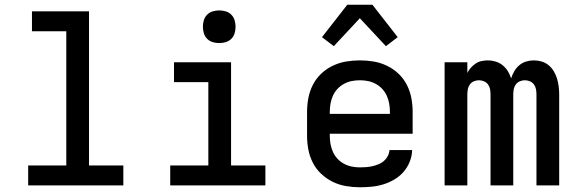

<svg xmlns="http://www.w3.org/2000/svg" viewBox="-20 -783 2440 811"><path d="M99 0V-84H260V-651H115V-735H356V-84H501V0Z M699 0V-84H860V-436H715V-520H956V-84H1101V0ZM906 -601Q892 -601 878.5 -605Q865 -609 855 -619Q845 -629 841 -642.5Q837 -656 837 -670Q837 -684 841 -697.5Q845 -711 855 -721Q865 -731 878.5 -735Q892 -739 906 -739Q920 -739 933.5 -735Q947 -731 957 -721Q967 -711 971 -697.5Q975 -684 975 -670Q975 -656 971 -642.5Q967 -629 957 -619Q947 -609 933.5 -605Q920 -601 906 -601Z M1500 8Q1471 8 1441.5 3Q1412 -2 1385.5 -15Q1359 -28 1337 -48.5Q1315 -69 1301.5 -95.5Q1288 -122 1282.5 -151Q1277 -180 1277 -210V-310Q1277 -340 1282.5 -369Q1288 -398 1301.5 -424.5Q1315 -451 1336.5 -471.5Q1358 -492 1385 -505Q1412 -518 1441 -523Q1470 -528 1500 -528Q1530 -528 1559 -523Q1588 -518 1615 -505Q1642 -492 1663.5 -471.5Q1685 -451 1698.5 -424.5Q1712 -398 1717.5 -369Q1723 -340 1723 -310V-218H1373V-210Q1373 -192 1376 -175Q1379 -158 1386 -142Q1393 -126 1405 -113Q1417 -100 1432.5 -91.5Q1448 -83 1465.5 -79.5Q1483 -76 1500 -76Q1513 -76 1526.5 -77Q1540 -78 1553 -81Q1566 -84 1578.5 -89Q1591 -94 1601 -102.5Q1611 -111 1617.5 -123Q1624 -135 1625 -149H1721Q1720 -123 1710.5 -99.5Q1701 -76 1684.5 -57Q1668 -38 1646 -25Q1624 -12 1600 -4.5Q1576 3 1550.5 5.5Q1525 8 1500 8ZM1373 -302H1627V-310Q1627 -328 1624 -345Q1621 -362 1614 -378Q1607 -394 1595 -407Q1583 -420 1567.5 -428.5Q1552 -437 1535 -440.5Q1518 -444 1500 -444Q1482 -444 1465 -440.5Q1448 -437 1432.5 -428.5Q1417 -420 1405 -407Q1393 -394 1386 -378Q1379 -362 1376 -345Q1373 -328 1373 -310ZM1390 -588 1340 -626 1447 -763H1553L1660 -626L1610 -588L1500 -706Z M1858 0V-520H1954V-475Q1960 -487 1969 -497Q1978 -507 1989 -514.5Q2000 -522 2013.5 -525Q2027 -528 2041 -528Q2057 -528 2073.5 -523Q2090 -518 2103 -507.5Q2116 -497 2125 -482.5Q2134 -468 2139 -452Q2144 -468 2152.5 -482.5Q2161 -497 2173.5 -507.5Q2186 -518 2202 -523Q2218 -528 2235 -528Q2252 -528 2268.5 -523Q2285 -518 2298 -507Q2311 -496 2319.5 -481.5Q2328 -467 2333 -450.5Q2338 -434 2340 -417Q2342 -400 2342 -384V0H2246V-384Q2246 -395 2244 -406Q2242 -417 2235.5 -426Q2229 -435 2218.5 -439.5Q2208 -444 2197 -444Q2186 -444 2175.5 -439.5Q2165 -435 2158.5 -426Q2152 -417 2150 -406Q2148 -395 2148 -384V0H2052V-384Q2052 -395 2050 -406Q2048 -417 2041.5 -426Q2035 -435 2024.5 -439.5Q2014 -444 2003 -444Q1992 -444 1981.5 -439.5Q1971 -435 1964.5 -426Q1958 -417 1956 -406Q1954 -395 1954 -384V0Z"/></svg>

Font: Iosevka Fixed Curly Md Ex
Style: Regular
Weight: 500
Width: 7
Monospace: yes
Designer: Belleve Invis
Foundry: Belleve Invis
Version: Version 30.1.2